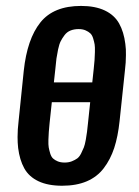

<svg xmlns="http://www.w3.org/2000/svg" viewBox="-20 -606 461 635"><path d="M158.2 -333.5H285.2L290 -378.4Q292 -397 292.7 -407.2Q293.5 -417.5 293.9 -433.8Q294.4 -450.2 293 -459Q291.5 -467.8 288.1 -479Q284.7 -490.2 278.6 -495.8Q272.5 -501.5 262.9 -505.6Q253.4 -509.8 240.2 -509.8Q225.1 -509.8 213.4 -505.1Q201.7 -500.5 193.8 -490.2Q186 -480 180.9 -470Q175.8 -460 172.1 -442.4Q168.5 -424.8 166.7 -412.4Q165 -399.9 163.1 -378.4ZM271 -198.7 278.3 -268.1H151.4L144 -198.7Q142.1 -179.7 141.4 -169.7Q140.6 -159.7 140.1 -143.6Q139.6 -127.4 141.1 -118.7Q142.6 -109.9 146 -98.6Q149.4 -87.4 155.5 -81.8Q161.6 -76.2 171.1 -72.3Q180.7 -68.4 193.8 -68.4Q207 -68.4 217.5 -72.5Q228 -76.7 235.4 -82Q242.7 -87.4 248.3 -98.6Q253.9 -109.9 257.3 -118.4Q260.7 -127 263.7 -143.6Q266.6 -160.2 267.8 -169.9Q269 -179.7 271 -198.7ZM40 -116.7Q38.1 -133.8 38.1 -152.8Q38.1 -177.7 41.5 -205.6L58.6 -372.1Q69.8 -477.1 113.5 -531.7Q157.2 -586.4 248 -586.4Q294.9 -586.4 326.7 -571.3Q358.4 -556.2 374 -528.3Q389.6 -500.5 394.5 -460.9Q397 -443.4 396.5 -423.8Q396.5 -399.4 393.1 -372.1L375.5 -205.6Q370.1 -154.3 357.7 -116.5Q345.2 -78.6 323.2 -49.8Q301.3 -21 266.8 -6.3Q232.4 8.3 185.5 8.3Q138.7 8.3 107.2 -6.6Q75.7 -21.5 60.3 -49.3Q44.9 -77.1 40 -116.7Z"/></svg>

Font: Oswald
Style: Regular
Weight: 400
Designer: Vernon Adams
Foundry: Vernon Adams
Version: 3.0; ttfautohint (v0.94.23-7a4d-dirty) -l 8 -r 50 -G 200 -x 